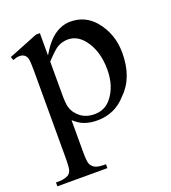

<svg xmlns="http://www.w3.org/2000/svg" viewBox="-127 -539 750 844"><g transform="rotate(-20 248.5 -116.5)"><path d="M-1 -390 137 -445H155V-341Q190 -400 225 -423.5Q260 -447 298 -447Q366 -447 411 -395Q466 -330 466 -240Q466 -124 399 -60Q345 2 262 2Q226 2 199 -9Q180 -16 155 -38V110Q155 156 161 168.5Q167 181 180.5 188.5Q194 196 231 196V214H-3V196H9Q36 196 55 186Q64 180 69 168Q74 156 74 107V-302Q74 -346 70 -357.5Q66 -369 57.5 -375Q49 -381 35 -381Q23 -381 5 -374ZM155 -312V-158Q155 -116 160 -99Q167 -71 193.5 -49.5Q220 -28 260 -28Q309 -28 339 -66Q379 -116 379 -194Q379 -283 334 -339Q303 -377 260 -377Q236 -377 213 -365Q196 -356 155 -312Z"/></g></svg>

Font: New Athena Unicode
Style: Regular
Weight: 400
Designer: J. Rusten 1997; rev. by R. Hancock 2001, 2002, rev. by D. Mastronarde 2002-2021
Foundry: GreekKeys New Athena Unicode
Version: Version 5.008